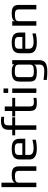

<svg xmlns="http://www.w3.org/2000/svg" viewBox="1422 -2172 970 3853"><g transform="rotate(-90 1906.5 -245.0)"><path d="M78 -700H168V-425Q182 -494 327 -494Q420 -494 457.5 -460.5Q495 -427 495 -355V0H405V-349Q405 -368 402 -380Q399 -392 390 -404Q370 -429 301 -429Q246 -429 217.5 -421.5Q189 -414 178.5 -397Q168 -380 168 -349V0H78Z M633 -138V-329Q633 -417 683.5 -455.5Q734 -494 847 -494Q954 -494 1001.5 -457Q1049 -420 1049 -329V-222H724V-149Q724 -99 759 -77Q794 -55 867 -55Q936 -55 1030 -79V-10Q938 10 855 10Q633 10 633 -138ZM959 -281V-357Q959 -401 932.5 -417.5Q906 -434 842 -434Q780 -434 752 -417.5Q724 -401 724 -357V-281Z M1229 -425H1118V-484H1229V-562Q1229 -641 1273.5 -675.5Q1318 -710 1409 -710Q1443 -710 1490 -705V-646Q1452 -651 1412 -651Q1362 -651 1340.5 -633Q1319 -615 1319 -568V-484H1480V-425H1319V0H1229Z M1606 -141V-425H1498V-484H1606V-634H1697V-484H1870V-425H1697V-136Q1697 -100 1705.5 -82Q1714 -64 1735.5 -56.5Q1757 -49 1798 -49Q1811 -49 1870 -57V2Q1819 10 1769 10Q1707 10 1672 -3.5Q1637 -17 1621.5 -49.5Q1606 -82 1606 -141Z M1968 -659H2058V-565H1968ZM1968 -484H2058V0H1968Z M2230 209V145Q2350 159 2405 159Q2474 159 2505.5 137Q2537 115 2537 64V-52Q2535 -20 2493.5 -5Q2452 10 2389 10Q2314 10 2272.5 -4Q2231 -18 2213.5 -50Q2196 -82 2196 -137V-334Q2196 -420 2242.5 -457Q2289 -494 2395 -494Q2521 -494 2543 -437V-484H2627V46Q2627 113 2602 151Q2577 189 2527 204.5Q2477 220 2397 220Q2298 220 2230 209ZM2537 -131V-350Q2537 -383 2526.5 -400Q2516 -417 2488 -424.5Q2460 -432 2406 -432Q2355 -432 2329.5 -425Q2304 -418 2294.5 -400.5Q2285 -383 2285 -350V-131Q2285 -97 2295 -80Q2305 -63 2331 -56.5Q2357 -50 2408 -50Q2479 -50 2508 -67Q2537 -84 2537 -131Z M2765 -138V-329Q2765 -417 2815.5 -455.5Q2866 -494 2979 -494Q3086 -494 3133.5 -457Q3181 -420 3181 -329V-222H2856V-149Q2856 -99 2891 -77Q2926 -55 2999 -55Q3068 -55 3162 -79V-10Q3070 10 2987 10Q2765 10 2765 -138ZM3091 -281V-357Q3091 -401 3064.5 -417.5Q3038 -434 2974 -434Q2912 -434 2884 -417.5Q2856 -401 2856 -357V-281Z M3318 -484H3408V-425Q3422 -494 3567 -494Q3660 -494 3697.5 -460.5Q3735 -427 3735 -355V0H3645V-350Q3645 -369 3642 -381Q3639 -393 3630 -405Q3610 -430 3541 -430Q3488 -430 3459.5 -422.5Q3431 -415 3419.5 -398Q3408 -381 3408 -350V0H3318Z"/></g></svg>

Font: Play
Style: Regular
Weight: 400
Designer: Jonas Hecksher (Cyrillic expansion: Cyreal)
Foundry: Jonas Hecksher, Playtype, e-types AS
Version: Version 2.101; ttfautohint (v1.5.65-e2d9)